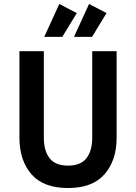

<svg xmlns="http://www.w3.org/2000/svg" viewBox="-20 -938 686 968"><path d="M78 -680H201V-244Q201 -178 230 -140.5Q259 -103 323 -103Q387 -103 416 -140.5Q445 -178 445 -244V-680H568V-244Q568 -129 507 -59.5Q446 10 323 10Q199 10 138.5 -59.5Q78 -129 78 -244ZM294 -752H203L279 -918L367 -872ZM444 -752H353L429 -918L517 -872Z"/></svg>

Font: Inria Sans
Style: Bold
Weight: 700
Designer: Black Foundry Team
Foundry: Black Foundry
Version: Version 1.2; ttfautohint (v1.8.3)